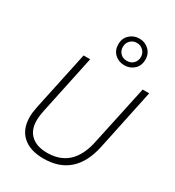

<svg xmlns="http://www.w3.org/2000/svg" viewBox="-232 -1129 1156 1270"><g transform="rotate(30 345.5 -493.5)"><path d="M299.8 9.8Q198.2 9.8 141.4 -40.5Q84.5 -90.8 84.5 -185.1Q84.5 -217.8 94.2 -264.6L189.9 -713.9H240.2L145 -264.2Q135.7 -221.7 135.7 -186.5Q135.7 -113.3 179.7 -74.2Q223.6 -35.2 302.2 -35.2Q495.6 -35.2 542.5 -254.4L641.1 -713.9H690.9L592.8 -248.5Q537.6 9.8 299.8 9.8ZM454.6 -792Q411.6 -792 381.6 -819.6Q351.6 -847.2 351.6 -894Q351.6 -939.5 382.1 -967.5Q412.6 -995.6 454.6 -995.6Q498.5 -995.6 528.3 -967Q558.1 -938.5 558.1 -894.5Q558.1 -847.7 528.1 -819.8Q498 -792 454.6 -792ZM454.6 -825.7Q485.4 -825.7 504.4 -845.2Q523.4 -864.7 523.4 -894Q523.4 -923.3 503.4 -942.9Q483.4 -962.4 454.6 -962.4Q425.8 -962.4 406 -942.9Q386.2 -923.3 386.2 -894Q386.2 -864.7 405 -845.2Q423.8 -825.7 454.6 -825.7Z"/></g></svg>

Font: Open Sans Light
Style: Italic
Weight: 300
Italic angle: -12°
Designer: Monotype Design Team
Foundry: Monotype Imaging Inc.
Version: Version 3.003; ttfautohint (v1.8.4)